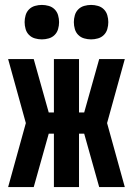

<svg xmlns="http://www.w3.org/2000/svg" viewBox="-20 -760 540 780"><path d="M487 0H383L322 -217H301V0H199V-217H178L117 0H13L85 -260L13 -520H117L178 -303H199V-520H301V-303H322L383 -520H487L415 -260ZM350 -600Q336 -600 322 -604Q308 -608 298 -618Q288 -628 284 -642Q280 -656 280 -670Q280 -684 284 -698Q288 -712 298 -722Q308 -732 322 -736Q336 -740 350 -740Q364 -740 378 -736Q392 -732 402 -722Q412 -712 416 -698Q420 -684 420 -670Q420 -656 416 -642Q412 -628 402 -618Q392 -608 378 -604Q364 -600 350 -600ZM150 -600Q136 -600 122 -604Q108 -608 98 -618Q88 -628 84 -642Q80 -656 80 -670Q80 -684 84 -698Q88 -712 98 -722Q108 -732 122 -736Q136 -740 150 -740Q164 -740 178 -736Q192 -732 202 -722Q212 -712 216 -698Q220 -684 220 -670Q220 -656 216 -642Q212 -628 202 -618Q192 -608 178 -604Q164 -600 150 -600Z"/></svg>

Font: Iosevka SS18 Heavy
Style: Regular
Weight: 900
Monospace: yes
Designer: Belleve Invis
Foundry: Belleve Invis
Version: Version 25.1.1; ttfautohint (v1.8.4)